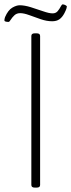

<svg xmlns="http://www.w3.org/2000/svg" viewBox="-21 -854 325 876"><path d="M138 2Q130 2 126 -1Q122 -4 122 -10V-690Q122 -696 126 -699Q130 -702 138 -702H146Q154 -702 158 -699Q162 -696 162 -690V-10Q162 -4 158 -1Q154 2 146 2ZM18 -754Q14 -754 9.5 -754.5Q5 -755 2 -756.5Q-1 -758 -1 -762Q-1 -765 0 -768.5Q1 -772 2 -776Q16 -808 35 -819Q54 -830 69 -830Q91 -830 120 -821Q149 -812 176 -802.5Q203 -793 219 -793Q234 -793 242.5 -803.5Q251 -814 256 -824Q261 -834 265 -834Q271 -834 277.5 -830.5Q284 -827 284 -824Q284 -821 282 -814.5Q280 -808 273 -794Q263 -775 250 -766Q237 -757 217 -757Q192 -757 164.5 -766.5Q137 -776 112.5 -785Q88 -794 71 -794Q55 -794 44.5 -784Q34 -774 28 -764Q22 -754 18 -754Z"/></svg>

Font: Asap Thin
Style: Regular
Weight: 250
Designer: Pablo Cosgaya
Foundry: Omnibus-Type
Version: Version 3.001